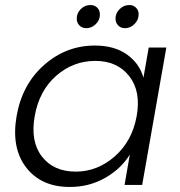

<svg xmlns="http://www.w3.org/2000/svg" viewBox="-20 -735 715 763"><path d="M46 -274Q68 -400 155.5 -477Q243 -554 357 -554Q435 -554 485 -518Q535 -482 550 -426L571 -546H641L545 0H475L496 -121Q462 -65 398.5 -28.5Q335 8 257 8Q144 8 84 -69.5Q24 -147 46 -274ZM359 -493Q271 -493 203.5 -434Q136 -375 118 -274Q100 -173 146.5 -113Q193 -53 281 -53Q367 -53 436 -113.5Q505 -174 523 -273Q541 -372 493.5 -432.5Q446 -493 359 -493ZM323 -623Q306 -623 295.5 -634Q285 -645 285 -661Q285 -683 301 -699Q317 -715 339 -715Q356 -715 366.5 -704.5Q377 -694 377 -677Q377 -655 360.5 -639Q344 -623 323 -623ZM477 -623Q460 -623 449.5 -634Q439 -645 439 -661Q439 -683 455.5 -699Q472 -715 494 -715Q510 -715 520.5 -704.5Q531 -694 531 -678Q531 -656 514.5 -639.5Q498 -623 477 -623Z"/></svg>

Font: Poppins Light
Style: Italic
Weight: 300
Italic angle: -10°
Designer: Ninad Kale (Devanagari), Jonny Pinhorn (Latin)
Foundry: Indian Type Foundry
Version: Version 3.200;PS 1.000;hotconv 16.6.54;makeotf.lib2.5.65590